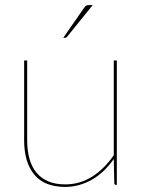

<svg xmlns="http://www.w3.org/2000/svg" viewBox="-20 -728 568 756"><path d="M87 -490V-176Q87 -135 96 -102.8Q105 -70.5 123.8 -48Q142.5 -25.5 170.5 -13.8Q198.5 -2 237 -2Q294.5 -2 342.8 -32.5Q391 -63 428 -117V-490H440V0H437Q430 0 430 -8L428 -102Q410.5 -77 389.5 -56.5Q368.5 -36 344 -21.8Q319.5 -7.5 292.5 0.2Q265.5 8 237 8Q155 8 115 -40.5Q75 -89 75 -176V-490ZM345 -708 244 -583Q240.5 -579 236 -579H229L311 -697Q315.5 -704 319.5 -706Q323.5 -708 332 -708Z"/></svg>

Font: Lato Hairline
Style: Regular
Weight: 250
Designer: Lukasz Dziedzic
Foundry: Lukasz Dziedzic
Version: Version 1.104; Western+Polish opensource